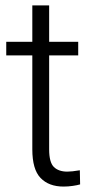

<svg xmlns="http://www.w3.org/2000/svg" viewBox="-20 -677 343 707"><path d="M228 -45Q244 -45 274 -50L275 2Q265 5 248 7.5Q231 10 214 10Q160 10 129.5 -21.5Q99 -53 99 -127V-473H3V-523H99V-657H161V-523H268V-473H161V-127Q161 -79 178.5 -62Q196 -45 228 -45Z"/></svg>

Font: Freesentation 3 Light
Style: Regular
Weight: 300
Designer: glyphs from Roboto by Christian Robertson / Hangul glyphs from Noto Sans CJK(Source Han Sans) by Jang Soo-young and Kang
Foundry: PT&
Version: Version 2.001